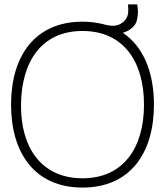

<svg xmlns="http://www.w3.org/2000/svg" viewBox="-20 -833 746 868"><path d="M600.5 -813H558.5L559 -808.5C559.5 -802 560 -796 560 -790C560 -774 559 -742.5 523.5 -724.5C513 -719 501.5 -716.5 490 -716.5H487.5C479 -716.5 468.5 -718 457 -721C453.5 -722 450.5 -723 447 -723.5C446.5 -724 446.5 -724 446 -724C417.5 -731 386.5 -735 353 -735C138 -735 30 -580 30 -360C30 -140 138 15 353 15C568 15 676 -140 676 -360C676 -505 629 -622 535 -685H536C549.5 -689 560.5 -694.5 570 -701.5C586.5 -714 596 -727 599 -741.5C602 -755.5 603.5 -768 603.5 -778.5C603.5 -789.5 602.5 -801 600.5 -813ZM353 -27C168 -27 73 -165 75 -360C77 -555 168 -693 353 -693C538 -693 631 -555 631 -360C631 -165 538 -27 353 -27Z"/></svg>

Font: Vela Sans ExtLt
Style: Regular
Weight: 200
Designer: Principal design: Mikhail Sharanda - project Manrope.
Design modification: Ravid Balaliev
Foundry: Mikhail Sharanda
Version: Version 1.001